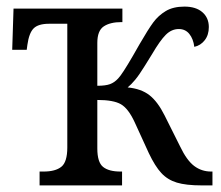

<svg xmlns="http://www.w3.org/2000/svg" viewBox="-20 -562 670 582"><path d="M100 -42H112Q148 -42 166 -56.5Q184 -71 184 -115V-490H129Q96 -490 82 -476Q68 -462 63 -426L61 -411H17L21 -536H351V-495H348Q314 -495 294.5 -482Q275 -469 275 -432V-302Q300 -302 313.5 -307Q327 -312 338 -324Q350 -336 383 -393L403 -428Q429 -473 444.5 -494Q460 -515 482.5 -528.5Q505 -542 539 -542Q574 -542 593.5 -525Q613 -508 613 -480Q613 -456 600.5 -440Q588 -424 569 -420Q566 -444 554 -459Q542 -474 522 -474Q500 -474 482.5 -456.5Q465 -439 441 -398Q436 -390 419 -362.5Q402 -335 390 -320.5Q378 -306 367 -297Q408 -293 433 -273.5Q458 -254 479 -212L526 -118Q546 -76 568.5 -59Q591 -42 620 -42H624V0H592Q544 0 516 -8.5Q488 -17 469 -37.5Q450 -58 431 -98L388 -192Q369 -233 346.5 -246Q324 -259 275 -259V-112Q275 -70 292.5 -56Q310 -42 345 -42H350V0H100Z"/></svg>

Font: Noto Serif Narrow
Style: Regular
Weight: 400
Width: 4
Designer: Monotype Design Team
Foundry: Monotype Imaging Inc.
Version: Version 1.001